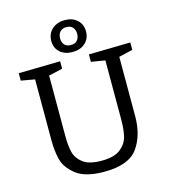

<svg xmlns="http://www.w3.org/2000/svg" viewBox="-133 -1035 1015 1150"><g transform="rotate(-15 374.0 -460.5)"><path d="M721 -699V-653L635 -633V-265Q635 -146 579 -68.5Q523 9 371 9Q254 9 197 -36Q140 -81 126.5 -135.5Q113 -190 113 -254V-633L28 -648V-694L286 -699V-653L200 -633V-254Q200 -198 210 -157.5Q220 -117 257.5 -88Q295 -59 372 -59Q451 -59 489.5 -89.5Q528 -120 538.5 -162.5Q549 -205 549 -265V-634L463 -648V-694ZM266 -830Q266 -874 296.5 -902Q327 -930 376 -930Q423 -930 452.5 -903Q482 -876 482 -833Q482 -788 452 -760.5Q422 -733 373 -733Q325 -733 295.5 -759.5Q266 -786 266 -830ZM427 -832Q427 -857 413.5 -872Q400 -887 374 -887Q349 -887 335 -871.5Q321 -856 321 -831Q321 -806 334.5 -791Q348 -776 374 -776Q400 -776 413.5 -791.5Q427 -807 427 -832Z"/></g></svg>

Font: Bitter Pro
Style: Regular
Weight: 400
Designer: Sol Matas, and Bitter project Authors
Foundry: Sol Matas
Version: Version 1.010